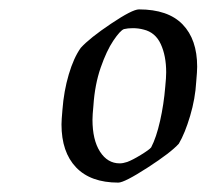

<svg xmlns="http://www.w3.org/2000/svg" viewBox="-20 -706 440 409"><path d="M111 -441Q111 -450 113 -472Q116 -512 126.5 -547.5Q137 -583 152 -604Q171 -625 216.5 -655.5Q262 -686 276 -686Q338 -686 369 -654Q400 -622 400 -564Q400 -554 398 -532Q396 -496 385 -459Q374 -422 361 -400Q344 -381 294.5 -349Q245 -317 232 -317Q173 -317 142 -349.5Q111 -382 111 -441ZM251 -361Q262 -365 280 -376Q298 -387 302 -392Q313 -413 321 -448.5Q329 -484 332 -521Q334 -541 334 -552Q334 -587 322.5 -612Q311 -637 286 -643Q275 -646 263 -646Q252 -646 244 -644Q236 -641 221.5 -619.5Q207 -598 194.5 -562Q182 -526 179 -481Q177 -461 177 -451Q177 -408 193 -383Q209 -358 235 -358Q242 -358 251 -361Z"/></svg>

Font: Grenze Light
Style: Italic
Weight: 300
Italic angle: -10°
Designer: Renata Polastri
Foundry: Omnibus-Type
Version: Version 1.002; ttfautohint (v1.8)